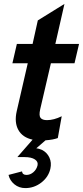

<svg xmlns="http://www.w3.org/2000/svg" viewBox="-20 -714 427 989"><path d="M242.2 -388.2 187 -150.9Q179.7 -118.2 189 -106.7Q198.2 -95.2 222.2 -95.2Q256.8 -95.2 297.9 -115.2L277.8 -2.9Q254.4 5.9 214.4 8.8L167 49.8Q179.2 50.8 196.3 58.1Q222.2 71.3 234.4 97.4Q246.6 123.5 239.3 155.8Q229.5 198.2 192.6 226.6Q155.8 254.9 110.4 254.9Q78.1 254.9 54.2 235.4Q30.3 215.8 23.9 187L93.3 168.9Q95.7 187 116.2 187Q135.7 187 151.9 173.1Q168 159.2 173.3 138.2Q177.7 119.1 159.7 107.2Q141.6 95.2 106.9 95.2H69.3L147.9 5.4Q96.2 -5.9 74.7 -44.4Q53.2 -83 65.9 -140.1L123 -388.2H43.9L66.9 -487.8H147.9L174.8 -608.9L312 -693.8L265.1 -487.8H387.2L363.8 -388.2Z"/></svg>

Font: HK Grotesk Legacy
Style: Bold Italic
Weight: 700
Italic angle: -13°
Designer: Alfredo Marco Pradil
Foundry: Hanken Design Co.
Version: Version 2.022;PS 002.022;hotconv 1.0.88;makeotf.lib2.5.64775